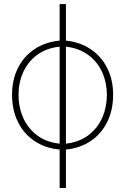

<svg xmlns="http://www.w3.org/2000/svg" viewBox="-20 -738 624 957"><path d="M277.3 7.3Q206.1 1 152.3 -34.9Q98.6 -70.8 69.3 -130.4Q40 -189.9 40 -265.6Q40 -339.8 69.3 -398.7Q98.6 -457.5 152.3 -493.2Q206.1 -528.8 277.3 -535.6V-717.8H308.6V-535.6Q379.4 -528.3 432.6 -492.4Q485.8 -456.5 514.9 -397.9Q543.9 -339.4 543.9 -265.6Q543.9 -190.4 514.9 -130.9Q485.8 -71.3 432.6 -35.4Q379.4 0.5 308.6 7.3V199.2H277.3ZM277.3 -22V-505.4Q210.9 -498.5 164.8 -464.1Q118.7 -429.7 95.5 -377.7Q72.3 -325.7 72.3 -265.6Q72.3 -204.6 95.2 -151.9Q118.2 -99.1 164.3 -64Q210.4 -28.8 277.3 -22ZM512.7 -265.6Q512.7 -325.2 489.7 -377Q466.8 -428.7 420.7 -463.4Q374.5 -498 308.6 -505.4V-22Q375 -29.3 421.1 -64.5Q467.3 -99.6 490 -152.3Q512.7 -205.1 512.7 -265.6Z"/></svg>

Font: Pretendard Std Thin
Style: Regular
Weight: 100
Designer: Base glyphs from Inter by Rasmus Andersson; Hangeul glyphs from Noto Sans CJK(Source Han Sans) by Jang Soo-young and Kan
Foundry: Kil Hyung-jin
Version: Version 1.309